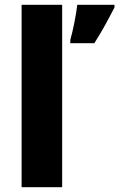

<svg xmlns="http://www.w3.org/2000/svg" viewBox="-20 -780 497 800"><path d="M239 0V-760H70V0ZM457 -749V-760H302C297 -717 284 -652 273 -614V-600H373C409 -656 433 -703 457 -749Z"/></svg>

Font: Noto Sans Thai Looped ExtraBold
Style: Regular
Weight: 800
Designer: Cadson Demak Team
Foundry: Cadson Demak Co., Ltd.
Version: Version 1.001